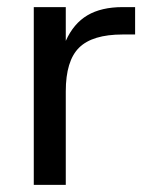

<svg xmlns="http://www.w3.org/2000/svg" viewBox="-20 -520 410 540"><path d="M75 -500H165V-405Q187 -454 226 -477Q265 -500 325 -500H360V-423H325Q240 -423 202.5 -386Q165 -349 165 -263V0H75Z"/></svg>

Font: Goli
Style: Regular
Weight: 400
Designer: jaikishan Patel
Foundry: MagicType
Version: Version 1.000